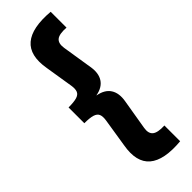

<svg xmlns="http://www.w3.org/2000/svg" viewBox="-301 -825 960 960"><g transform="rotate(-45 179.0 -345.0)"><path d="M316.5 112.5Q193 123.5 139.5 78Q86 32.5 104 -71L128 -222.5Q132 -248.5 126 -263Q120 -277.5 100 -283.8Q80 -290 41.5 -290V-401.5Q80 -401.5 100 -407.5Q120 -413.5 126 -428.2Q132 -443 128 -468.5L104 -618Q86 -722.5 139.8 -768Q193.5 -813.5 316.5 -803V-691Q268 -694.5 249.5 -679.5Q231 -664.5 236.5 -628L262 -467Q270.5 -417 250.5 -385.8Q230.5 -354.5 183.5 -346V-345Q232 -336 252 -304.5Q272 -273 263.5 -223.5L236.5 -62.5Q230.5 -27 249.2 -11.8Q268 3.5 316.5 1Z"/></g></svg>

Font: Geologica Roman
Style: Bold
Weight: 700
Designer: Sindre Bremnes, Frode Helland
Foundry: Monokrom Skriftforlag AS
Version: Version 1.010;gftools[0.9.28]